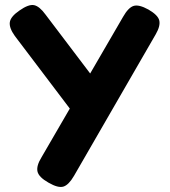

<svg xmlns="http://www.w3.org/2000/svg" viewBox="-20 -523 677 763"><path d="M173 203Q134 181 129 158.5Q124 136 145 102L469 -456Q490 -493 511 -499.5Q532 -506 570 -485Q608 -463 613 -441.5Q618 -420 599 -387L274 176Q253 212 232 218.5Q211 225 173 203ZM304 -30 39 -380Q16 -412 19 -434.5Q22 -457 57 -481Q94 -507 115.5 -502.5Q137 -498 161 -465L358 -205Z"/></svg>

Font: Fredoka SemiExpanded SemiBold
Style: Regular
Weight: 600
Width: 6
Designer: Ben Nathan
Foundry: Milena B. Brandão, Ben Nathan
Version: Version 2.001